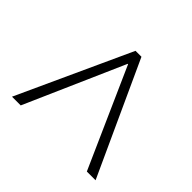

<svg xmlns="http://www.w3.org/2000/svg" viewBox="-117 -766 731 731"><g transform="rotate(45 249.0 -400.0)"><path d="M24 -172 233 -628H265L474 -172H427L249 -572H247L71 -172Z"/></g></svg>

Font: Nunito Sans 7pt Condensed ExtraLight
Style: Regular
Weight: 250
Width: 3
Designer: Vernon Adams
Foundry: Vernon Adams
Version: Version 3.101;gftools[0.9.27]